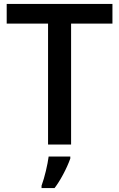

<svg xmlns="http://www.w3.org/2000/svg" viewBox="-20 -734 606 975"><path d="M551 -614V-714H14V-614H224V0H341V-614ZM257 221Q278 194 300.5 152Q323 110 337 71V61H227Q223 92 213 134Q203 176 191 209V221Z"/></svg>

Font: OpenSansMMV
Style: Semibold
Weight: 600
Designer: Steve Matteson
Foundry: Ascender Corporation
Version: Version 6.000